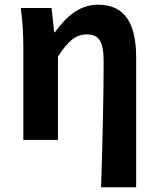

<svg xmlns="http://www.w3.org/2000/svg" viewBox="-20 -594 671 815"><path d="M409 201H558V-349C558 -490 513 -574 397 -574C319 -574 264 -527 213 -457H210L199 -560H68C77 -499 79 -437 79 -393V0H226V-354C269 -420 302 -448 348 -448C401 -448 420 -418 420 -331C420 -193 415 24 409 201Z"/></svg>

Font: Noto Sans Mono CJK HK
Style: Bold
Weight: 700
Designer: Ryoko NISHIZUKA 西塚涼子 (kana, bopomofo & ideographs); Paul D. Hunt (Latin, Greek & Cyrillic); Sandoll Communications 산돌커뮤니
Foundry: Adobe
Version: Version 2.004;hotconv 1.0.118;makeotfexe 2.5.65603